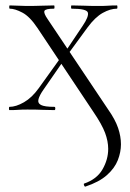

<svg xmlns="http://www.w3.org/2000/svg" viewBox="-20 -406 479 708"><path d="M295 282Q292 283 290 277.5Q288 272 290 271Q337 255 358 218.5Q379 182 379 143Q379 115 367.5 84Q356 53 324 6L118 -303Q90 -345 62.5 -359.5Q35 -374 16 -374Q14 -374 14 -380Q14 -386 16 -386Q31 -386 47 -385Q63 -384 78 -384Q111 -384 135 -385Q159 -386 179 -386Q181 -386 181 -380Q181 -374 179 -374Q148 -374 144 -366Q140 -358 156 -335L379 -2Q405 35 415.5 66Q426 97 426 126Q426 155 414.5 184.5Q403 214 374.5 239.5Q346 265 295 282ZM15 0Q13 0 13 -6Q13 -12 15 -12Q39 -12 68.5 -29Q98 -46 123 -81L207 -198L219 -189L140 -75Q126 -55 122 -40.5Q118 -26 131 -19Q144 -12 181 -12Q184 -12 184 -6Q184 0 181 0Q158 0 136.5 -1Q115 -2 81 -2Q60 -2 47 -1Q34 0 15 0ZM221 -193 212 -202 285 -311Q308 -345 304 -359.5Q300 -374 244 -374Q242 -374 242 -380Q242 -386 244 -386Q268 -386 289.5 -385Q311 -384 345 -384Q366 -384 379 -385Q392 -386 411 -386Q413 -386 413 -380Q413 -374 411 -374Q387 -374 359 -358.5Q331 -343 303 -305Z"/></svg>

Font: Cormorant Infant Light
Style: Regular
Weight: 300
Designer: Christian Thalmann (Catharsis Fonts)
Foundry: Catharsis Fonts
Version: Version 4.001